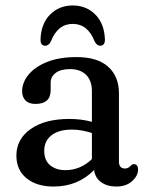

<svg xmlns="http://www.w3.org/2000/svg" viewBox="-20 -672 540 703"><path d="M40 -102.5Q40 -162.5 92.2 -199.5Q144.5 -236.5 234 -236.5Q277.5 -236.5 316.5 -226V-338Q316.5 -377 295.2 -398Q274 -419 236.5 -419Q202 -419 183.8 -405Q165.5 -391 165.5 -370V-342Q165.5 -291.5 110 -291.5Q85.5 -291.5 73.2 -304.2Q61 -317 61 -338Q61 -369.5 84.2 -398.2Q107.5 -427 152 -445Q196.5 -463 260.5 -463Q337 -463 376.2 -427.5Q415.5 -392 415.5 -330.5V-80.5Q415.5 -55 437.5 -55Q449 -55 457 -63.5Q459.5 -66.5 462.5 -68.8Q465.5 -71 469.5 -71Q485.5 -71 485.5 -51Q485.5 -28.5 463.8 -8.8Q442 11 406 11Q372.5 11 350.2 -5Q328 -21 324.5 -49.5Q265.5 11 176 11Q114.5 11 77.2 -19.2Q40 -49.5 40 -102.5ZM142 -120Q142 -84.5 163.8 -66.8Q185.5 -49 219 -49Q274.5 -49 316.5 -89.5V-185Q299.5 -190.5 281 -194Q262.5 -197.5 242 -197.5Q196 -197.5 169 -177Q142 -156.5 142 -120ZM246.5 -584.5Q191 -584.5 166.5 -520.5Q158 -504.5 146 -504.5Q126.5 -504.5 128.5 -531.5Q131.5 -587.5 164.5 -619.8Q197.5 -652 246.5 -652Q295 -652 328 -619.8Q361 -587.5 364 -531.5Q366 -504.5 346.5 -504.5Q335 -504.5 326.5 -520.5Q301.5 -584.5 246.5 -584.5Z"/></svg>

Font: Fraunces 72pt S100
Style: Regular
Weight: 400
Version: Version 1.000; ttfautohint (v1.8.3)